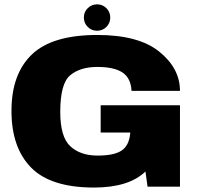

<svg xmlns="http://www.w3.org/2000/svg" viewBox="-20 -838 898 862"><path d="M402 4Q207.5 4 119.5 -85.8Q31.5 -175.5 31.5 -340Q31.5 -505.5 122.8 -593.2Q214 -681 417 -681Q602.5 -681 695.2 -606Q788 -531 788 -430H570.5Q567.5 -488 529.5 -512.8Q491.5 -537.5 417.5 -537.5Q340 -537.5 295.2 -500.2Q250.5 -463 250.5 -335.5Q250.5 -223.5 295.5 -181.5Q340.5 -139.5 418.5 -139.5Q492 -139.5 525.8 -162Q559.5 -184.5 564.5 -239V-243H432V-365.5H788V0H642.5L633 -68Q558.5 4 402 4ZM416 -700Q391 -700 373.8 -717.2Q356.5 -734.5 356.5 -759.5Q356.5 -784 373.8 -801.2Q391 -818.5 416 -818.5Q440.5 -818.5 457.8 -801.2Q475 -784 475 -759.5Q475 -734.5 457.8 -717.2Q440.5 -700 416 -700Z"/></svg>

Font: Anybody ExtraExpanded ExtraBold
Style: Regular
Weight: 800
Width: 8
Designer: Tyler Finck
Foundry: Etcetera Type Company
Version: Version 1.010; ttfautohint (v1.8.3) -l 8 -r 50 -G 200 -x 14 